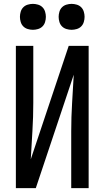

<svg xmlns="http://www.w3.org/2000/svg" viewBox="-20 -972 540 992"><path d="M62 0V-735H152V-441Q152 -368 147.5 -295Q143 -222 139 -149L335 -735H438V0H348V-294Q348 -367 352.5 -440Q357 -513 361 -586L165 0ZM350 -818Q337 -818 323.5 -822Q310 -826 300.5 -835.5Q291 -845 287 -858.5Q283 -872 283 -885Q283 -898 287 -911.5Q291 -925 300.5 -934.5Q310 -944 323.5 -948Q337 -952 350 -952Q363 -952 376.5 -948Q390 -944 399.5 -934.5Q409 -925 413 -911.5Q417 -898 417 -885Q417 -872 413 -858.5Q409 -845 399.5 -835.5Q390 -826 376.5 -822Q363 -818 350 -818ZM150 -818Q137 -818 123.5 -822Q110 -826 100.5 -835.5Q91 -845 87 -858.5Q83 -872 83 -885Q83 -898 87 -911.5Q91 -925 100.5 -934.5Q110 -944 123.5 -948Q137 -952 150 -952Q163 -952 176.5 -948Q190 -944 199.5 -934.5Q209 -925 213 -911.5Q217 -898 217 -885Q217 -872 213 -858.5Q209 -845 199.5 -835.5Q190 -826 176.5 -822Q163 -818 150 -818Z"/></svg>

Font: Iosevka Medium
Style: Regular
Weight: 500
Monospace: yes
Designer: Belleve Invis
Foundry: Belleve Invis
Version: Version 32.5.0; ttfautohint (v1.8.4)